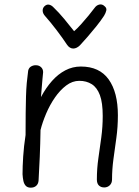

<svg xmlns="http://www.w3.org/2000/svg" viewBox="-20 -854 641 886"><path d="M110 -528Q113 -541 123 -547Q133 -553 145 -553Q160 -553 169.5 -544Q179 -535 179 -521Q178 -509 176 -489.5Q174 -470 172.5 -448.5Q171 -427 169 -406Q192 -449 220 -480.5Q248 -512 281.5 -529.5Q315 -547 353 -547Q439 -547 481.5 -487.5Q524 -428 524 -322Q524 -268 517 -218Q510 -168 503.5 -120Q497 -72 497 -26Q497 -9 486.5 1Q476 11 461 11Q446 11 436.5 2Q427 -7 427 -26Q427 -76 434 -124Q441 -172 447.5 -220.5Q454 -269 454 -319Q454 -380 441 -415Q428 -450 403.5 -465.5Q379 -481 346 -481Q314 -481 285.5 -459.5Q257 -438 233.5 -404Q210 -370 193 -330Q176 -290 167 -254Q166 -191 163.5 -130.5Q161 -70 158 -21Q157 -6 147.5 3Q138 12 122 12Q107 12 99 3.5Q91 -5 88 -19Q85 -33 84 -50Q84 -85 87 -132Q90 -179 98 -231Q98 -289 98.5 -332.5Q99 -376 100 -409.5Q101 -443 103.5 -471Q106 -499 110 -528ZM416 -817Q425 -830 438.5 -833Q452 -836 463 -825Q473 -817 470.5 -805.5Q468 -794 460 -781Q445 -758 424.5 -732.5Q404 -707 384 -684Q364 -661 349 -645Q342 -638 334 -634Q326 -630 318 -630Q310 -630 302.5 -634.5Q295 -639 289 -648Q270 -677 241.5 -714.5Q213 -752 188 -780Q178 -791 177 -803Q176 -815 184 -824Q195 -835 206.5 -832.5Q218 -830 228 -819Q251 -797 276 -767Q301 -737 322 -710Q337 -723 354.5 -742.5Q372 -762 388.5 -782Q405 -802 416 -817Z"/></svg>

Font: Playpen Sans Light
Style: Regular
Weight: 300
Designer: Laura Meseguer, Veronika Burian, José Scaglione
Foundry: TypeTogether
Version: Version 1.001